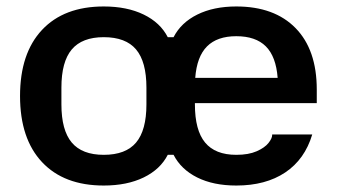

<svg xmlns="http://www.w3.org/2000/svg" viewBox="-20 -564 1042 594"><path d="M42 -267Q42 -399 110 -471.5Q178 -544 301 -544Q373 -544 424.5 -519Q476 -494 499 -449H517Q540 -494 590.5 -519Q641 -544 711 -544Q829 -544 894.5 -477Q960 -410 960 -287V-245H583V-241Q583 -161 614.5 -123Q646 -85 711 -85Q749 -85 774 -96Q799 -107 810.5 -121.5Q822 -136 822 -146V-148H946Q923 -71 862.5 -30.5Q802 10 711 10Q640 10 590 -15Q540 -40 517 -85H499Q476 -40 424.5 -15Q373 10 301 10Q178 10 110 -62.5Q42 -135 42 -267ZM301 -85Q369 -85 401 -123Q433 -161 433 -241V-293Q433 -373 401 -411Q369 -449 301 -449Q234 -449 202 -411Q170 -373 170 -293V-241Q170 -161 202 -123Q234 -85 301 -85ZM839 -323Q834 -389 802.5 -420.5Q771 -452 711 -452Q652 -452 620.5 -420.5Q589 -389 584 -323Z"/></svg>

Font: Mozilla Text BETA SemiBold
Style: Regular
Weight: 600
Designer: Studio DRAMA
Foundry: Studio DRAMA
Version: Version 0.100